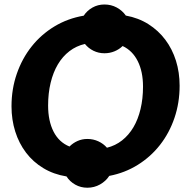

<svg xmlns="http://www.w3.org/2000/svg" viewBox="-20 -802 858 876"><path d="M32.5 -317Q32.5 -396 56.8 -465.8Q81 -535.5 124.5 -590.2Q168 -645 228.5 -681.5Q289 -718 362 -730.5Q377 -753.5 401.8 -767.5Q426.5 -781.5 456.5 -781.5Q487 -781.5 512.5 -767.8Q538 -754 554 -731Q611.5 -720.5 657 -691.8Q702.5 -663 734.2 -620.8Q766 -578.5 782.8 -525Q799.5 -471.5 799.5 -411Q799.5 -333 776 -264Q752.5 -195 710 -140.8Q667.5 -86.5 608.5 -49.8Q549.5 -13 478.5 0.5Q463 24.5 436.5 39.5Q410 54.5 378.5 54.5Q348.5 54.5 323.5 40.5Q298.5 26.5 283.5 3Q224.5 -6.5 177.8 -34.8Q131 -63 98.8 -105.5Q66.5 -148 49.5 -202Q32.5 -256 32.5 -317ZM199.5 -320.5Q199.5 -250.5 224.2 -201.8Q249 -153 297 -133.5Q313 -149.5 333.8 -158.8Q354.5 -168 378.5 -168Q405.5 -168 428.8 -157.2Q452 -146.5 468 -128Q506.5 -137.5 537 -161.5Q567.5 -185.5 588.8 -221.5Q610 -257.5 621.2 -304.5Q632.5 -351.5 632.5 -407Q632.5 -475 608.5 -523Q584.5 -571 539.5 -592Q523.5 -576.5 502.2 -567.8Q481 -559 456.5 -559Q429.5 -559 406.2 -570.5Q383 -582 367.5 -601.5Q328 -592.5 296.8 -568.5Q265.5 -544.5 244 -508.2Q222.5 -472 211 -424.2Q199.5 -376.5 199.5 -320.5Z"/></svg>

Font: Lato Black
Style: Italic
Weight: 900
Italic angle: -7°
Designer: Lukasz Dziedzic
Foundry: tyPoland Lukasz Dziedzic
Version: Version 2.007; 2014-02-27